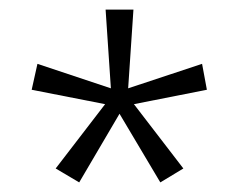

<svg xmlns="http://www.w3.org/2000/svg" viewBox="-20 -780 500 400"><path d="M258 -760 247 -596 401 -647 411 -593 259 -563 362 -429 314 -400 229 -543 145 -400 96 -429 199 -563 46 -593 58 -647 211 -596 200 -760Z"/></svg>

Font: Noto Sans UI SemiCondensed Light
Style: Regular
Weight: 300
Width: 4
Designer: Monotype Design Team
Foundry: Monotype Imaging Inc.
Version: Version 1.901